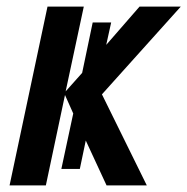

<svg xmlns="http://www.w3.org/2000/svg" viewBox="-20 -562 568 582"><path d="M9 0 124 -542H234L179 -285L229 -341L261 -494H317L302 -426L403 -542H528L289 -276L425 0H303L240 -136L222 -50H166L202 -218L177 -274L119 0Z"/></svg>

Font: Noto Sans Condensed SemiBold
Style: Italic
Weight: 600
Width: 3
Italic angle: -12°
Designer: Monotype Design Team
Foundry: Monotype Imaging Inc.
Version: Version 2.013; ttfautohint (v1.8.4.7-5d5b)